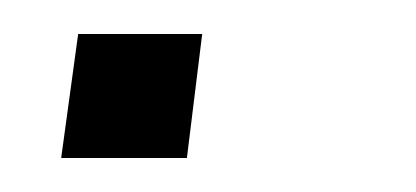

<svg xmlns="http://www.w3.org/2000/svg" viewBox="-20 -93 245 113"><path d="M90 0H16L26 -73H99Z"/></svg>

Font: Tanohe Sans Light
Style: Italic
Weight: 300
Designer: Village Type and Design LLC & Cristiano Sobral
Foundry: Cooper Hewitt Smithsonian Design Museum
Version: Version 1.00;September 29, 2021;FontCreator 13.0.0.2655 64-b